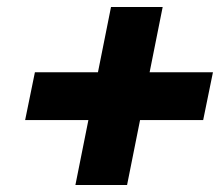

<svg xmlns="http://www.w3.org/2000/svg" viewBox="-20 -625 642 550"><path d="M446 -605 344 -95H196L298 -605ZM80 -418H590L562 -281H52Z"/></svg>

Font: Albert Sans ExtraBold
Style: Italic
Weight: 800
Italic angle: -11.25°
Designer: Andreas Rasmussen
Foundry: a.Foundry
Version: Version 1.025